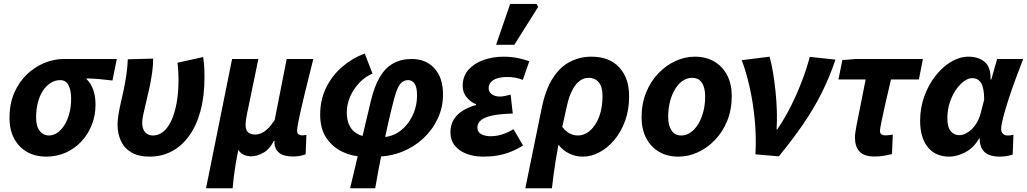

<svg xmlns="http://www.w3.org/2000/svg" viewBox="-20 -803 5344 999"><path d="M219.2 12Q165.6 12 122.6 -11.5Q79.6 -34.9 54.6 -80.2Q29.5 -125.5 29.5 -189.5Q29.5 -263.5 54.4 -320.6Q79.3 -377.8 120.8 -416.8Q162.4 -455.8 212.3 -476Q262.2 -496.1 313.2 -496.1H587.6L565.1 -384.1Q528.2 -388.7 496.8 -391.5Q465.3 -394.2 430.7 -395V-391Q452.8 -369.9 464.9 -336.3Q477 -302.7 477 -258.1Q477 -203 457.9 -154Q438.8 -105 404 -67.5Q369.3 -30.1 322.3 -9Q275.2 12 219.2 12ZM234.4 -98Q257.2 -98 277.8 -111.9Q298.5 -125.7 314.7 -151.1Q330.9 -176.6 340.5 -212.1Q350.1 -247.7 350.1 -290.2Q350.1 -331.8 336.7 -358.9Q323.3 -386.1 293.1 -386.1Q266.9 -386.1 244.2 -371.9Q221.5 -357.8 204.2 -332.2Q187 -306.6 177.5 -271.1Q167.9 -235.6 167.9 -191.9Q167.9 -144.3 187.1 -121.2Q206.3 -98 234.4 -98Z M758.8 12Q701.4 12 664.3 -9.6Q627.1 -31.2 609.4 -69.2Q591.6 -107.2 591.6 -154.4Q591.6 -177.7 596.4 -206.8Q601.2 -236 608.9 -269.7Q616.7 -303.5 624.5 -340.5Q632.2 -377.6 637.8 -416.4Q643.4 -455.2 645 -494.5L776.9 -498.1Q776.9 -461.6 771.2 -422.3Q765.5 -382.9 756.9 -343.3Q748.3 -303.8 739.7 -268.7Q731.2 -233.6 725.5 -206.8Q719.8 -180 719.8 -165.3Q719.8 -131.3 735.4 -114.7Q751 -98 775.7 -98Q805.5 -98 829.8 -118Q854 -138 871.7 -176Q889.3 -214 899.1 -267.9Q908.9 -321.8 908.9 -389.4Q908.9 -410.1 907.5 -433.6Q906 -457 903.5 -476.7L1037 -506.1Q1042 -471.2 1043 -447.4Q1044 -423.5 1044 -402.8Q1044 -301.5 1022.8 -224.3Q1001.5 -147.1 962.9 -94.5Q924.4 -41.9 872.4 -14.9Q820.4 12 758.8 12Z M1052 176.7 1187.6 -496.1H1324.4L1264.4 -206.5Q1261.2 -192.1 1259.5 -177.3Q1257.7 -162.4 1257.7 -154.8Q1257.7 -125.9 1271.2 -114.4Q1284.7 -103 1307.7 -103Q1324.1 -103 1340.1 -110.2Q1356.1 -117.4 1373.3 -133.6Q1390.5 -149.9 1409 -178L1471.7 -496.1H1610.2Q1584.9 -395.7 1565.7 -316.6Q1546.5 -237.4 1536.2 -187.8Q1525.8 -138.2 1525.8 -125.1Q1525.8 -109.6 1533.5 -104.2Q1541.1 -98.7 1551.1 -98.7Q1556.3 -98.7 1562.5 -99.4Q1568.7 -100.1 1574.4 -101.1L1570.2 0.4Q1559 4.2 1543.2 7.7Q1527.4 11.3 1506.3 11.3Q1455.4 11.3 1432.3 -8Q1409.2 -27.4 1407.5 -60.1Q1407.5 -62.1 1407.9 -63.9Q1408.2 -65.8 1408.9 -70H1404.9Q1382.2 -25.3 1349.1 -7.5Q1316 10.4 1286.7 10.4Q1267.8 10.4 1249.5 2.8Q1231.1 -4.7 1219.9 -23.9Q1212 14.7 1206.6 47.6Q1201.2 80.5 1197.2 111.7Q1193.3 142.8 1190.4 176.7Z M1801.6 176.7 1909.8 -278.4Q1927.2 -352 1955 -400.1Q1982.8 -448.2 2024.2 -472.2Q2065.6 -496.1 2122.6 -496.1Q2196.5 -496.1 2240.7 -447.2Q2285 -398.3 2285 -311.4Q2285 -244.7 2257.8 -186.4Q2230.6 -128 2183.2 -83.5Q2135.8 -39 2073.5 -14Q2011.3 11 1941.1 12L1970.2 -89.5Q2018.7 -90.5 2059.6 -119.8Q2100.4 -149.2 2125.1 -198.7Q2149.9 -248.1 2149.9 -308.7Q2149.9 -347.4 2137.9 -366.7Q2126 -386.1 2103.8 -386.1Q2087.7 -386.1 2074.6 -377.5Q2061.4 -368.9 2050.8 -347.2Q2040.2 -325.6 2029.3 -284.2Q2014.5 -226.9 2000.3 -164.5Q1986.2 -102.2 1973.2 -40.7Q1960.3 20.8 1950.1 76.7Q1939.9 132.7 1932.2 176.7ZM1868.2 12Q1814 11.2 1762.7 -12.7Q1711.5 -36.6 1678.7 -84.5Q1645.9 -132.5 1645.9 -206.7Q1645.9 -283.8 1676.8 -346.8Q1707.6 -409.8 1760.7 -455.4Q1813.7 -501.1 1877.6 -524.5L1918.2 -420.1Q1879.5 -403.9 1848.9 -371.4Q1818.3 -338.9 1801.3 -298.9Q1784.3 -258.9 1784.3 -217.7Q1784.3 -176.3 1799.2 -148Q1814 -119.7 1841.3 -105.4Q1868.5 -91.1 1905.6 -89.5Z M2494.6 12Q2446.5 12 2407.5 -2.8Q2368.6 -17.6 2346.1 -45.9Q2323.6 -74.2 2323.6 -114.5Q2323.6 -153.2 2341.2 -181.4Q2358.8 -209.6 2389.2 -228Q2419.6 -246.4 2456.7 -256.4V-260.4Q2429.3 -271.4 2408.3 -296.7Q2387.4 -322 2387.4 -356Q2387.4 -406.2 2417.4 -439.9Q2447.3 -473.5 2495.8 -490.8Q2544.2 -508 2598.8 -508Q2638.5 -508 2671.5 -501.5Q2704.5 -494.9 2734 -484.5L2700.4 -387.4Q2678 -395.9 2659.1 -399.1Q2640.2 -402.3 2620 -402.3Q2588.8 -402.3 2567.1 -395.4Q2545.5 -388.6 2534 -375.3Q2522.5 -362 2522.5 -344.4Q2522.5 -324.4 2538.9 -312.6Q2555.2 -300.7 2580.2 -300.7Q2593.5 -300.7 2607.5 -303.7Q2621.4 -306.7 2636.8 -310.7L2648 -212.2Q2578.3 -210.3 2538 -201Q2497.7 -191.8 2480.8 -176.1Q2463.9 -160.5 2463.9 -139Q2463.9 -116.6 2483.1 -105.4Q2502.3 -94.2 2534.2 -94.2Q2554.3 -94.2 2573.6 -98.4Q2593 -102.7 2612.4 -110.7Q2631.9 -118.6 2651.9 -130.8L2701.5 -46Q2667.1 -24.6 2634.5 -12.1Q2602 0.4 2567.8 6.2Q2533.7 12 2494.6 12ZM2561.2 -569.9 2634.4 -782.7H2771.5L2780.1 -767.2L2656.1 -569.9Z M2713.3 176.7 2799 -242.6Q2818.5 -337.6 2856.2 -396.2Q2893.9 -454.9 2945.4 -481.5Q2996.9 -508.1 3057.3 -508.1Q3150.4 -508.1 3201.9 -452.5Q3253.4 -396.8 3253.4 -301.8Q3253.4 -230.4 3232 -172.6Q3210.5 -114.8 3175.3 -73.4Q3140.2 -32.1 3097.6 -10Q3055 12 3012.1 12Q2975.5 12 2942.3 -3.9Q2909 -19.8 2885.6 -50.1Q2878 -9.6 2872 27.7Q2866 65 2860.9 101.8Q2855.7 138.7 2851.7 176.7ZM2986.1 -98Q3011.5 -98 3034.5 -112.1Q3057.5 -126.1 3075.8 -153.2Q3094.2 -180.3 3104.6 -218.5Q3115 -256.6 3115 -304.8Q3115 -349.7 3096 -373.9Q3077 -398.1 3042.1 -398.1Q3018.4 -398.1 2997 -382.9Q2975.7 -367.6 2958.3 -335.3Q2940.9 -302.9 2929.8 -252.6L2905.5 -142.7Q2918.1 -126.1 2931.6 -116.4Q2945.2 -106.6 2959.2 -102.3Q2973.2 -98 2986.1 -98Z M3510.1 12Q3452.2 12 3409.1 -13.3Q3365.9 -38.6 3342.1 -84.7Q3318.2 -130.8 3318.2 -192.5Q3318.2 -264.4 3342 -322.2Q3365.8 -380.1 3405.8 -421.7Q3445.9 -463.4 3495.2 -485.8Q3544.6 -508.1 3595.5 -508.1Q3653.4 -508.1 3696.6 -482.8Q3739.7 -457.5 3763.6 -411.4Q3787.4 -365.3 3787.4 -303.6Q3787.4 -231.7 3763.6 -173.9Q3739.8 -116.1 3699.8 -74.4Q3659.8 -32.7 3610.5 -10.4Q3561.2 12 3510.1 12ZM3525.3 -98Q3550.5 -98 3572.9 -113.5Q3595.3 -129 3612.3 -156.5Q3629.3 -184 3639.2 -221Q3649 -258 3649 -300.9Q3649 -346.9 3632 -372.5Q3615 -398.1 3580.4 -398.1Q3555.2 -398.1 3532.8 -383Q3510.3 -367.9 3493.3 -340.4Q3476.3 -313 3466.5 -276Q3456.6 -239 3456.6 -195.2Q3456.6 -150.3 3474.1 -124.2Q3491.5 -98 3525.3 -98Z M3910.8 0Q3915.5 -94.2 3906.6 -183.9Q3897.7 -273.5 3880 -351.6Q3862.2 -429.7 3839.5 -489.9L3984.2 -508.1Q3994.3 -473 4002.1 -425.9Q4009.9 -378.9 4015.2 -327.2Q4020.5 -275.5 4022.1 -224.6Q4023.7 -173.8 4020.6 -130.2H4024.6Q4063.6 -187.9 4095.4 -251.4Q4127.2 -314.9 4152 -379.8Q4176.8 -444.6 4193.5 -507.1L4327 -492.8Q4296.2 -400.9 4255.5 -319.9Q4214.8 -238.8 4159.9 -158.4Q4104.9 -78.1 4032.3 10.6Z M4529.8 11.3Q4476.2 11.3 4452.3 -14.6Q4428.5 -40.5 4428.5 -85.7Q4428.5 -98.9 4430.4 -113.3Q4432.3 -127.7 4435.8 -146.3L4484.1 -389.4H4342.5L4362.9 -490.5L4433.5 -496.1H4782L4761.2 -389.4H4615.9Q4598.5 -316.8 4585.8 -259.9Q4573 -203 4565.8 -167.4Q4558.6 -131.8 4558.6 -122.6Q4558.6 -109 4566.2 -103.9Q4573.8 -98.7 4583.6 -98.7Q4597.3 -98.7 4606.9 -100.2Q4616.5 -101.7 4625.3 -102.7L4621.1 -1.3Q4605.4 2.5 4582.2 6.9Q4558.9 11.3 4529.8 11.3Z M4919.6 12Q4846.5 12 4807 -37.9Q4767.5 -87.8 4767.5 -174Q4767.5 -242.2 4789.7 -302.8Q4811.9 -363.3 4848.2 -409.4Q4884.6 -455.5 4929.3 -481.8Q4973.9 -508.1 5018.9 -508.1Q5070.2 -508.1 5102.9 -481.3Q5135.7 -454.4 5134 -389.6H5138L5168.1 -496.1H5303.7Q5284.2 -445.2 5263.6 -390Q5243 -334.7 5226.5 -283.2Q5210 -231.6 5199.6 -191.8Q5189.2 -152 5189.2 -132.9Q5189.2 -114.7 5199 -106.4Q5208.8 -98 5223.4 -98Q5233.5 -98 5240.2 -99.5Q5246.8 -101 5253.1 -102L5249.2 1.1Q5234.6 6.5 5217.5 9.3Q5200.4 12 5179.5 12Q5135.2 12 5108.4 -7.2Q5081.6 -26.4 5077.5 -72.4Q5077.5 -74 5077.8 -76.7Q5078 -79.4 5078.2 -82.2H5074.2Q5046 -33.2 5002.2 -10.6Q4958.4 12 4919.6 12ZM4971.1 -99.7Q4987.9 -99.7 5004.6 -108Q5021.2 -116.2 5036.1 -130.6Q5051 -145 5062.5 -164.4Q5073.9 -183.8 5080.3 -205.3L5100.8 -284.7Q5100.8 -344.2 5085.1 -370.3Q5069.4 -396.4 5038.4 -396.4Q5017.3 -396.4 4994.5 -379.4Q4971.7 -362.3 4952.2 -333.3Q4932.7 -304.3 4921 -266.7Q4909.2 -229.2 4909.2 -188.3Q4909.2 -141.5 4926.6 -120.6Q4944 -99.7 4971.1 -99.7Z"/></svg>

Font: Source Sans 3 VF
Style: Italic
Weight: 200
Italic angle: -11°
Designer: Paul D. Hunt
Foundry: Adobe Systems Incorporated
Version: Version 3.042;hotconv 1.0.118;makeotfexe 2.5.65603